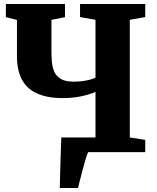

<svg xmlns="http://www.w3.org/2000/svg" viewBox="-20 -763 786 963"><path d="M280 180Q280.5 152.5 281.5 110Q282.5 67.5 284.2 19.2Q286 -29 287.5 -73.5H459V-302Q424 -287 381.8 -279Q339.5 -271 296 -271Q249 -271 212 -279.2Q175 -287.5 147.2 -304Q119.5 -320.5 101.2 -345.8Q83 -371 74 -404.8Q65 -438.5 65 -481V-663L9.5 -677V-743H306V-677L238 -663.5V-513Q238 -481.5 240.2 -453.2Q242.5 -425 252.8 -402.2Q263 -379.5 286.2 -366.5Q309.5 -353.5 351 -353.5Q371 -353.5 391.8 -356Q412.5 -358.5 430.5 -363.2Q448.5 -368 459 -374V-663.5L381.5 -677.5V-743H708.5V-677.5L631 -663.5V-73.5L708.5 -61.5V0H422Q417 10.5 409.5 35.5Q402 60.5 394 90.5Q386 120.5 379.8 145.2Q373.5 170 371.5 180Z"/></svg>

Font: Merriweather 28pt Black
Style: Regular
Weight: 900
Version: Version 2.100